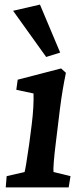

<svg xmlns="http://www.w3.org/2000/svg" viewBox="-20 -816 360 836"><path d="M5 0H279L287 -49L213 -67C211 -79 215 -131 223 -194L241 -342C249 -405 257 -450 267 -499L246 -518L57 -469L51 -425L126 -409C127 -374 125 -328 118 -273L107 -188C96 -112 90 -76 87 -67L9 -49ZM37 -769 181 -568 242 -587 154 -796Z"/></svg>

Font: TPK Tissa Web SemiBold
Style: Italic
Weight: 600
Italic angle: -7°
Designer: Jacques Le Bailly, Suppakit Chalermlarp | Katatrad Co.,Ltd.
Foundry: Jacques Le Bailly, Cadson Demak Co.,Ltd.
Version: Version 5.000;Glyphs 3.1.2 (3151)